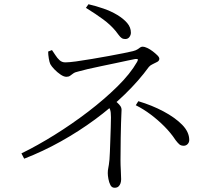

<svg xmlns="http://www.w3.org/2000/svg" viewBox="-20 -833 1040 905"><path d="M81 -110Q155 -146 237 -197Q319 -248 395.5 -306.5Q472 -365 533 -425Q594 -485 626 -541Q631 -550 629.5 -553Q628 -556 618 -555Q607 -553 581.5 -547.5Q556 -542 523 -535Q490 -528 456 -521Q422 -514 394 -507.5Q366 -501 349 -496Q334 -493 325.5 -487Q317 -481 310.5 -476Q304 -471 293 -471Q281 -471 265.5 -481.5Q250 -492 236.5 -506Q223 -520 217 -531Q213 -540 210 -557.5Q207 -575 207 -590L225 -597Q233 -586 241.5 -572.5Q250 -559 261 -549Q272 -539 288 -539Q305 -539 338.5 -543.5Q372 -548 412.5 -555Q453 -562 492.5 -569Q532 -576 563 -582.5Q594 -589 607 -592Q622 -596 629 -601Q636 -606 641 -609.5Q646 -613 653 -613Q661 -613 674 -607Q687 -601 700 -591Q713 -581 722 -572Q731 -563 731 -556Q731 -547 721.5 -541.5Q712 -536 700.5 -531Q689 -526 682 -518Q634 -452 569 -389Q504 -326 428 -270Q352 -214 267 -166.5Q182 -119 94 -85ZM520 52Q507 52 500.5 39.5Q494 27 491 10.5Q488 -6 488 -17Q488 -31 490.5 -41.5Q493 -52 496 -81Q497 -92 498 -117Q499 -142 500 -172.5Q501 -203 502 -232.5Q503 -262 503 -280Q503 -305 499 -316Q495 -327 486 -340L511 -366Q523 -358 532.5 -349.5Q542 -341 547.5 -333Q553 -325 553 -315Q553 -305 552 -291Q551 -277 550.5 -251.5Q550 -226 549 -184.5Q548 -143 548 -78Q548 -55 549.5 -30Q551 -5 551 12Q551 22 548 31Q545 40 538.5 46Q532 52 520 52ZM846 -146Q833 -146 825.5 -152.5Q818 -159 808 -172Q785 -207 754.5 -237.5Q724 -268 690 -293.5Q656 -319 620 -337L632 -356Q696 -337 750.5 -308Q805 -279 838.5 -245Q872 -211 872 -173Q872 -162 864.5 -154Q857 -146 846 -146ZM570 -649Q560 -649 553 -654Q546 -659 539.5 -668Q533 -677 525 -687Q501 -716 466.5 -741.5Q432 -767 385 -796L397 -813Q432 -805 468 -792.5Q504 -780 533 -762.5Q562 -745 579.5 -724.5Q597 -704 597 -679Q597 -668 590 -658.5Q583 -649 570 -649Z"/></svg>

Font: Noto Serif HK ExtraLight Light
Style: Regular
Weight: 300
Version: Version 2.002-H1;hotconv 1.1.0;makeotfexe 2.6.0